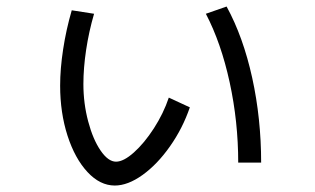

<svg xmlns="http://www.w3.org/2000/svg" viewBox="-20 -574 978 597"><path d="M167 -307.6Q167 -359.9 176.3 -420.7Q185.5 -481.4 203.1 -542L272.5 -531.2Q256.3 -475.6 247.8 -418.9Q239.3 -362.3 239.3 -312.5Q239.3 -252.4 254.2 -196.5Q269 -140.6 292.7 -106Q316.4 -71.3 340.8 -71.3Q364.3 -71.3 396.5 -100.1Q428.7 -128.9 458.5 -175Q488.3 -221.2 504.9 -270.5L570.3 -240.2Q547.9 -174.8 508.5 -118.9Q469.2 -63 423.3 -30Q377.4 2.9 336.9 2.9Q291 2.9 252 -39.1Q212.9 -81.1 189.9 -152.3Q167 -223.6 167 -307.6ZM620.1 -531.2 684.6 -553.7Q736.3 -459 764.2 -332Q792 -205.1 792 -68.4H720.7Q720.7 -195.8 694.1 -318.1Q667.5 -440.4 620.1 -531.2Z"/></svg>

Font: Pretendard JP
Style: Regular
Weight: 400
Designer: Base glyphs from Inter by Rasmus Andersson; Hangeul glyphs from Noto Sans CJK(Source Han Sans) by Jang Soo-young and Kan
Foundry: Kil Hyung-jin
Version: Version 1.309